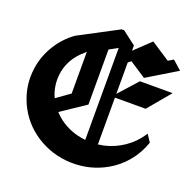

<svg xmlns="http://www.w3.org/2000/svg" viewBox="-144 -977 1145 1137"><g transform="rotate(20 428.5 -408.0)"><path d="M198.2 -313Q198.2 -312.5 198.7 -312L199.2 -311L284.2 -371.6V-634.3L252 -605Q187.5 -539.1 177.2 -453.1Q168.5 -380.4 198.2 -313ZM186.5 -700.2 432.6 -830.1H447.8L533.2 -765.1V-731.9L627.9 -821.8L632.8 -826.7L752.4 -748.5L784.7 -768.1L841.3 -717.8L654.8 -605L551.3 -672.4L533.2 -657.7V-460L639.2 -578.1H845.2L726.6 -436.5H533.2V-141.6Q556.6 -144.5 567.4 -147Q633.3 -161.6 689.5 -199.7Q745.6 -237.8 781.2 -291.5L788.6 -302.2L795.4 -291.5L816.4 -259.8L818.8 -256.3L817.4 -252.9Q794.4 -186 748.5 -130.4Q702.6 -74.7 639.6 -39.6Q537.1 18.1 417 14.2Q298.3 10.3 198.7 -54.2Q102.5 -117.2 55.2 -222.2Q8.8 -325.7 25.4 -438.5Q37.1 -516.6 79.3 -585.4Q121.6 -654.3 186.5 -700.2ZM453.6 -720.7 399.9 -690.9V-344.2L396.5 -341.8L247.1 -241.7Q266.1 -220.7 287.6 -204.6Q358.9 -150.9 453.6 -141.1Z"/></g></svg>

Font: KJV1611
Style: Regular
Weight: 400
Version: Version 3.6.1